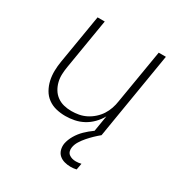

<svg xmlns="http://www.w3.org/2000/svg" viewBox="-173 -648 946 998"><g transform="rotate(30 300.0 -148.5)"><path d="M236 8Q207 8 180 1.5Q153 -5 131 -21Q109 -37 95.5 -61Q82 -85 76 -112Q70 -139 70.5 -168Q71 -197 76 -226L125 -520H168L118 -219Q114 -196 113 -172.5Q112 -149 117.5 -127Q123 -105 134.5 -86Q146 -67 164 -54Q182 -41 204 -35.5Q226 -30 250 -30Q272 -30 294 -34Q316 -38 337 -48.5Q358 -59 376.5 -75.5Q395 -92 407.5 -111.5Q420 -131 427.5 -153Q435 -175 438 -197L492 -520H535L449 0H406L422 -97Q408 -72 387.5 -51Q367 -30 342 -16.5Q317 -3 289.5 2.5Q262 8 236 8ZM391 223Q372 223 354 218Q336 213 323 201.5Q310 190 305 172Q300 154 303 135Q308 109 323 83.5Q338 58 359 37.5Q380 17 404 0Q428 -17 454 -29L449 0Q432 14 417 28.5Q402 43 387.5 59.5Q373 76 361.5 94.5Q350 113 347 132Q345 144 348 155Q351 166 359.5 172.5Q368 179 378.5 182Q389 185 401 185Q409 185 417 184Q425 183 433 181L426 219Q418 221 409 222Q400 223 391 223Z"/></g></svg>

Font: Iosevka Aile Extralight
Style: Italic
Weight: 200
Italic angle: -9°
Designer: Belleve Invis
Foundry: Belleve Invis
Version: Version 31.1.0; ttfautohint (v1.8.4)